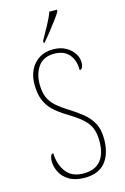

<svg xmlns="http://www.w3.org/2000/svg" viewBox="-139 -993 692 1065"><g transform="rotate(-15 207.0 -460.5)"><path d="M211 10Q157 10 122.5 -10.5Q88 -31 72 -62.5Q56 -94 56 -125Q56 -138 60 -152.5Q64 -167 76 -167Q78 -103 110.5 -59Q143 -15 211 -15Q276 -15 308.5 -54Q341 -93 341 -165Q341 -212 327.5 -243Q314 -274 284 -299.5Q254 -325 206 -354Q165 -379 135.5 -405.5Q106 -432 90 -469.5Q74 -507 74 -563Q74 -608 91.5 -644.5Q109 -681 142.5 -702.5Q176 -724 223 -724Q265 -724 295 -707.5Q325 -691 341.5 -666Q358 -641 358 -614Q358 -593 352 -583.5Q346 -574 337 -574Q337 -632 307.5 -665.5Q278 -699 223 -699Q162 -699 132 -658Q102 -617 102 -556Q102 -510 115 -480Q128 -450 154.5 -426.5Q181 -403 221 -378Q260 -354 293.5 -327.5Q327 -301 348 -264.5Q369 -228 369 -171Q369 -86 329.5 -38Q290 10 211 10ZM183 -784Q205 -824 225.5 -860.5Q246 -897 258 -931H302V-921Q292 -904 272 -877Q252 -850 229.5 -821.5Q207 -793 187 -771H183Z"/></g></svg>

Font: Noto Serif Lao Condensed Thin
Style: Regular
Weight: 100
Width: 3
Designer: Monotype Design Team
Foundry: Monotype Imaging Inc.
Version: Version 2.003; ttfautohint (v1.8.4.7-5d5b)